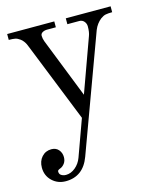

<svg xmlns="http://www.w3.org/2000/svg" viewBox="-108 -517 723 865"><g transform="rotate(-15 254.0 -84.5)"><path d="M2.9 182.6Q2.9 152.3 20.5 132.8Q38.1 113.3 65.4 113.3Q86.9 113.3 99.1 127.7Q111.3 142.1 111.3 162.1Q111.3 179.7 102.1 191.7Q92.8 203.6 81.5 207.5Q69.3 211.9 69.3 217.8Q69.3 228.5 75.2 233.9Q85 242.2 100.1 242.2Q123 242.2 143.6 225.3Q164.1 208.5 173.8 182.1L235.4 12.2L88.9 -354.5Q84.5 -366.2 81.5 -372.3Q78.6 -378.4 73 -386Q67.4 -393.6 60.1 -398.9Q48.3 -407.7 37.6 -409.9Q26.9 -412.1 7.8 -412.1V-439.5H227.5V-412.1H186.5Q174.3 -412.1 165 -406.7Q155.8 -401.4 155.8 -391.6Q155.8 -378.9 161.1 -364.7L271 -85.9L361.3 -335.4Q367.7 -351.6 367.7 -378.9Q367.7 -392.1 359.1 -402.1Q350.6 -412.1 336.9 -412.1H281.2V-439.5H490.2V-412.1Q470.7 -412.1 459.2 -409.7Q447.8 -407.2 436 -398.4Q413.6 -380.9 402.3 -353L204.1 186Q173.3 269.5 91.8 269.5Q54.7 269.5 28.8 244.9Q2.9 220.2 2.9 182.6Z"/></g></svg>

Font: Theano Modern
Style: Regular
Weight: 400
Designer: Alexey Kryukov
Version: Version 2.00